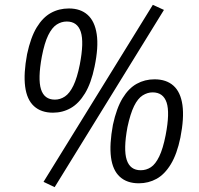

<svg xmlns="http://www.w3.org/2000/svg" viewBox="-20 -749 821 794"><path d="M206 25 160 3 612 -729 658 -708ZM199 -283Q150 -283 120.5 -310Q91 -337 84 -391Q77 -445 92 -525Q107 -595 132 -636Q157 -677 190.5 -695.5Q224 -714 265 -714Q313 -714 342.5 -687.5Q372 -661 380 -607.5Q388 -554 371 -473Q357 -405 331.5 -363Q306 -321 272.5 -302Q239 -283 199 -283ZM207 -337Q229 -337 248.5 -350Q268 -363 283.5 -395Q299 -427 310 -482Q328 -575 314 -617.5Q300 -660 256 -660Q234 -660 214.5 -647.5Q195 -635 179.5 -603.5Q164 -572 153 -515Q136 -423 149.5 -380Q163 -337 207 -337ZM554 9Q505 9 475.5 -18Q446 -45 439 -98.5Q432 -152 447 -233Q462 -302 487 -343Q512 -384 545.5 -402.5Q579 -421 619 -421Q668 -421 697.5 -394.5Q727 -368 734.5 -314.5Q742 -261 726 -180Q712 -112 686.5 -70Q661 -28 627.5 -9.5Q594 9 554 9ZM562 -45Q585 -45 604 -57.5Q623 -70 638.5 -102Q654 -134 665 -190Q683 -283 669 -325Q655 -367 611 -367Q590 -367 570 -354.5Q550 -342 534.5 -310.5Q519 -279 507 -223Q490 -131 504 -88Q518 -45 562 -45Z"/></svg>

Font: Nunito Sans 10pt Condensed
Style: Italic
Weight: 400
Width: 3
Italic angle: -9°
Designer: Vernon Adams
Foundry: Vernon Adams
Version: Version 3.101;gftools[0.9.27]